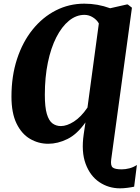

<svg xmlns="http://www.w3.org/2000/svg" viewBox="-20 -773 766 1047"><path d="M634.5 254Q572 254 521.8 220.2Q471.5 186.5 447 120.5Q422.5 54.5 436.5 -41L446 -105.5Q400 -40.5 347.5 -14.8Q295 11 243 11Q189.5 11 143.8 -15.8Q98 -42.5 70.2 -99.5Q42.5 -156.5 42.5 -246Q42.5 -358.5 73 -451.5Q103.5 -544.5 158 -612Q212.5 -679.5 284.5 -716.2Q356.5 -753 439.5 -753Q476.5 -753 511.5 -746.8Q546.5 -740.5 580.5 -728L671 -748.5H677L699.5 -731L586.5 96Q582 129 594 139.8Q606 150.5 644 150.5Q664 150.5 686 144.8Q708 139 726.5 126.5L711.5 245Q696 248.5 674.5 251.2Q653 254 634.5 254ZM312 -85.5Q344.5 -85.5 383.2 -110.2Q422 -135 457 -186.5L519 -645Q508.5 -664.5 486.8 -678.2Q465 -692 440.5 -692Q395.5 -692 356.2 -660Q317 -628 287.2 -569.8Q257.5 -511.5 241 -431.8Q224.5 -352 224.5 -256Q224.5 -188.5 235.5 -151.5Q246.5 -114.5 266.2 -100Q286 -85.5 312 -85.5Z"/></svg>

Font: Merriweather Light 18pt Black
Style: Italic
Weight: 900
Italic angle: -7.8°
Version: Version 2.101